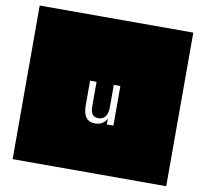

<svg xmlns="http://www.w3.org/2000/svg" viewBox="-92 -931 1161 1082"><g transform="rotate(10 488.5 -390.5)"><path d="M927.7 -830.1V48.8H48.8V-830.1ZM401.9 -321.8Q401.9 -275.4 418.7 -252.7Q435.5 -230 470.7 -230Q493.7 -230 510.7 -240Q527.8 -250 537.6 -270V-235.8H575.2V-462.4H537.6V-334Q537.6 -299.3 523.7 -280.8Q509.8 -262.2 483.4 -262.2Q460.9 -262.2 450 -276.6Q439 -291 439 -321.8V-462.4H401.9Z"/></g></svg>

Font: BabelStone Maritime
Style: Regular
Weight: 400
Designer: Andrew West
Foundry: BabelStone
Version: Version 0.001;February 23, 2018